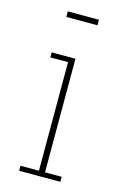

<svg xmlns="http://www.w3.org/2000/svg" viewBox="-99 -655 448 702"><g transform="rotate(15 125.0 -304.5)"><path d="M47 0V-19H117V-430H50V-449H140V-19H203V0ZM68 -588V-609H186V-588Z"/></g></svg>

Font: Inconsolata UltraCondensed ExtraLight
Style: Regular
Weight: 200
Width: 1
Monospace: yes
Designer: Raph Levien, Cyreal, Brenton Simpson
Foundry: Raph Levien, Cyreal, Google
Version: Version 3.100; ttfautohint (v1.8.4.7-5d5b)